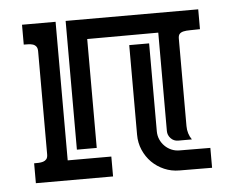

<svg xmlns="http://www.w3.org/2000/svg" viewBox="-40 -486 651 531"><g transform="rotate(-5 285.5 -220.0)"><path d="M215.3 -384.8V-82.5H160.2V-439.9H528.3V-384.8Q512.7 -384.3 501.2 -384.3Q489.7 -384.3 482.4 -382.6Q475.1 -380.9 471.4 -376.7Q467.8 -372.6 467.8 -363.8V-121.1Q467.8 -99.6 479.5 -83H441.4Q429.2 -83 420.9 -91.8Q412.6 -100.6 412.6 -112.3V-385.3ZM39.1 -439.9H132.3V-55.2H253.4V0H39.1V-55.2Q44.9 -55.2 51.8 -55.4Q58.6 -55.7 64.2 -57.4Q69.8 -59.1 73.5 -63.5Q77.1 -67.9 77.1 -76.7V-362.8Q77.1 -371.6 73.5 -376.2Q69.8 -380.9 64.2 -382.6Q58.6 -384.3 52 -384.5Q45.4 -384.8 39.1 -384.8ZM528.3 0 438 -0.5Q415.5 -0.5 395.8 -9Q376 -17.6 361.3 -32.2Q346.7 -46.9 338.1 -66.7Q329.6 -86.4 329.6 -108.9V-357.9H384.8V-113.8Q384.8 -101.6 389.4 -91.1Q394 -80.6 401.9 -72.8Q409.7 -64.9 420.2 -60.3Q430.7 -55.7 442.9 -55.7L528.3 -55.2Z"/></g></svg>

Font: Isar CAT
Style: Regular
Weight: 400
Designer: Digitized by Peter Wiegel
Foundry: CAT-Fonts, Peter Wiegel
Version: Version 1.000; ttfautohint (v1.3)